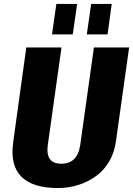

<svg xmlns="http://www.w3.org/2000/svg" viewBox="-20 -940 673 971"><path d="M273 11Q145 11 87.5 -47Q30 -105 47 -223L113 -700H291L222 -209Q215 -160 232 -136Q249 -112 290 -112Q373 -112 386 -209L455 -700H633L566 -223Q558 -168 532.5 -124Q507 -80 467 -50.5Q427 -21 377.5 -5Q328 11 273 11ZM370 -920 348 -766H243L265 -920ZM545 -920 524 -766H419L441 -920Z"/></svg>

Font: Pathway Extreme Condensed ExtraBold
Style: Italic
Weight: 800
Width: 3
Italic angle: -8°
Version: Version 1.001;gftools[0.9.26]